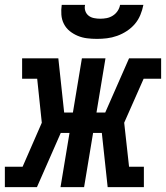

<svg xmlns="http://www.w3.org/2000/svg" viewBox="-54 -770 683 790"><path d="M-34 0V-84H39L118 -265L99 -446H37V-530H186L210 -307H246L283 -530H380L343 -307H379L477 -530H609V-446H537L457 -265L477 -84H538V0H389L365 -223H329L292 0H195L232 -223H196L98 0ZM345 -610Q324 -610 304 -612.5Q284 -615 266 -622.5Q248 -630 233 -642Q218 -654 209 -671.5Q200 -689 198.5 -709.5Q197 -730 200 -750H296Q293 -737 297 -725Q301 -713 310.5 -705.5Q320 -698 333 -695.5Q346 -693 358 -693Q372 -693 385 -695.5Q398 -698 410 -705.5Q422 -713 430 -725Q438 -737 440 -750H536Q532 -729 523.5 -708.5Q515 -688 501 -671.5Q487 -655 468 -642.5Q449 -630 428 -622.5Q407 -615 386 -612.5Q365 -610 345 -610Z"/></svg>

Font: Iosevka Curly Slab MdEx
Style: Italic
Weight: 500
Width: 7
Italic angle: -9°
Monospace: yes
Designer: Belleve Invis
Foundry: Belleve Invis
Version: Version 11.0.0; ttfautohint (v1.8.3)